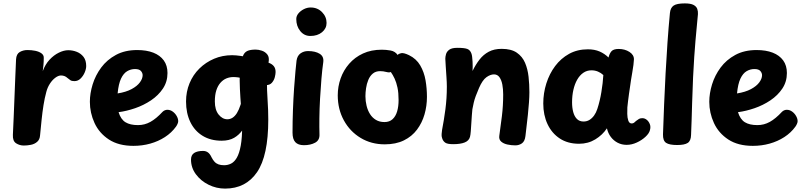

<svg xmlns="http://www.w3.org/2000/svg" viewBox="-20 -842 4721 1128"><path d="M120.1 13Q95.3 13 74.6 -0.2Q53.9 -13.4 55.7 -50Q57.9 -96.6 60.4 -153.6Q62.9 -210.7 65.1 -270.7Q67.3 -330.7 69.8 -387.9Q72.3 -445.1 74.3 -493Q76.1 -524.9 96.2 -536.4Q116.3 -548 141.1 -548Q165.6 -548 187.4 -543.5Q209.3 -539 223.7 -528.6Q238.1 -518.1 237.1 -501Q237.1 -489.3 236.6 -480Q236.1 -470.7 235.1 -458.5Q234.1 -446.3 231.1 -424Q245.8 -464 271 -491.1Q296.2 -518.2 325.7 -532.6Q355.2 -547 380.7 -547Q407.1 -547 431.3 -537.4Q455.4 -527.8 470.9 -507.6Q486.4 -487.3 486.4 -454.4Q486.4 -437 477.6 -416.3Q468.8 -395.6 453.3 -380.5Q437.9 -365.4 417.3 -365.4Q401.6 -365.4 394.1 -370.4Q386.6 -375.4 376.1 -384Q368.3 -391.4 358.9 -395Q349.4 -398.6 338.2 -398.6Q323.1 -398.6 305.4 -385.6Q287.7 -372.7 273.3 -350.6Q259 -328.6 252.1 -302Q242.1 -265.2 235.6 -224.2Q229.1 -183.2 224.5 -138.9Q219.9 -94.6 215.4 -47Q213.7 -21.8 198.1 -8.6Q182.6 4.7 161.4 8.8Q140.2 13 120.1 13Z M508 -244Q508 -293 524.3 -346.2Q540.7 -399.3 574.4 -445Q608.2 -490.7 661 -519.3Q713.8 -548 785.9 -548Q840.9 -548 880.6 -532.6Q920.3 -517.1 942.2 -487.1Q964 -457 964 -413Q964 -362 937.3 -321.8Q910.6 -281.7 867.4 -252.6Q824.2 -223.6 773.9 -206.3Q723.6 -189 676.6 -183Q689.8 -140.6 717.2 -123.8Q744.7 -107 790.7 -107Q829.7 -107 863.8 -126Q898 -145 935 -185Q941 -191 948.5 -194Q956 -197 963 -197Q980.4 -197 995 -186.3Q1009.6 -175.6 1018.3 -159.9Q1027 -144.3 1027 -130Q1027 -123 1023 -114Q1019 -105 1014 -98Q988 -62 948.9 -36.7Q909.9 -11.4 862.8 1.7Q815.8 14.9 763.9 14.9Q676.8 14.9 619.8 -22.4Q562.9 -59.7 535.4 -119.3Q508 -179 508 -244ZM671 -293.1Q720.7 -301 753.2 -318.6Q785.8 -336.1 801.9 -358.1Q818 -380.1 818 -400.1Q818 -413.4 808 -424.9Q798 -436.4 773 -436.4Q748.7 -436.4 727.1 -423.7Q705.6 -411 691 -380.1Q676.4 -349.2 671 -293.1Z M1561.6 -472.1Q1579.6 -465.1 1589.3 -452.3Q1599.1 -439.6 1599.1 -419Q1599.1 -407 1594.6 -388.8Q1590.1 -370.7 1577.7 -356.2Q1565.3 -341.8 1542.2 -341.8Q1528.1 -341.8 1509.3 -349.2Q1490.4 -356.6 1482.4 -359.6Q1442.7 -373.3 1409.9 -381.3Q1377.2 -389.3 1351.2 -389.3Q1329.2 -389.3 1309.7 -381.2Q1290.2 -373 1274.8 -355.4Q1259.4 -337.8 1250.8 -310.9Q1242.2 -284 1242.2 -245.8Q1242.2 -196.7 1264.4 -169Q1286.7 -141.3 1315.6 -141.3Q1349.2 -141.3 1372 -177.9Q1394.8 -214.6 1410.8 -296.6L1440.8 -146Q1425.8 -109 1405.6 -79.3Q1385.3 -49.7 1355.7 -32.5Q1326.1 -15.3 1282.1 -15.3Q1217.6 -15.3 1170.6 -44Q1123.6 -72.7 1098.3 -124.8Q1073 -177 1073 -246Q1073 -303 1093.5 -352.8Q1114 -402.6 1151.4 -439.3Q1188.8 -476.1 1237.8 -496.9Q1286.8 -517.7 1343.8 -517.7Q1365.8 -517.7 1395.7 -513.2Q1425.7 -508.8 1457.3 -501.8Q1489 -494.9 1516.6 -487.2Q1544.2 -479.6 1561.6 -472.1ZM1393.1 -453.3Q1399.2 -492 1407.2 -512.9Q1415.1 -533.9 1432.5 -542.3Q1449.9 -550.7 1482.1 -550.7Q1498.8 -550.7 1518.5 -544.2Q1538.2 -537.7 1550.8 -521.5Q1563.4 -505.3 1557.8 -475.1Q1556.2 -464.4 1553.6 -445.1Q1551 -425.8 1549.6 -405.4Q1548.1 -385 1548.1 -368Q1548.1 -311 1552.1 -253.5Q1556.1 -196 1556.1 -139Q1556.1 73.1 1490.1 169.6Q1424 266 1302.2 266Q1251.1 266 1205.3 243.3Q1159.6 220.7 1130.9 181.9Q1102.2 143.2 1102.2 95.9Q1102.2 68.8 1120.7 56.7Q1139.2 44.7 1173 44.7Q1189.8 44.7 1201.8 53.6Q1213.9 62.4 1223.1 82.7Q1230.7 97.6 1240.2 108.1Q1249.8 118.7 1263.6 123.7Q1277.4 128.7 1296.6 128.7Q1318.3 128.7 1337.6 119.1Q1356.9 109.4 1371.4 84.3Q1386 59.2 1394.4 13.3Q1402.8 -32.6 1402.8 -105.1Q1402.8 -128.2 1399.4 -171.8Q1396 -215.3 1392.4 -267.1Q1388.9 -318.9 1388.1 -368.1Q1387.2 -417.3 1393.1 -453.3Z M1722.2 -486Q1726.6 -515.1 1745.8 -528.6Q1765 -542 1789.6 -542Q1832.8 -542 1858.3 -525.9Q1883.9 -509.9 1879.1 -476Q1873.1 -434.9 1868.4 -378.9Q1863.7 -323 1860.3 -262.3Q1856.9 -201.6 1856.3 -146.7Q1855.7 -91.8 1856.9 -53Q1858.7 -18.4 1831.4 -3.7Q1804.2 11 1765.6 11Q1731.7 11 1715.1 -6.7Q1698.6 -24.3 1698.6 -63Q1698.6 -129.2 1701.1 -196.5Q1703.6 -263.8 1707.7 -322.8Q1711.8 -381.8 1715.9 -424.7Q1720 -467.7 1722.2 -486ZM1720.6 -730Q1720.6 -747.9 1733.1 -763.1Q1745.7 -778.3 1765.1 -788.2Q1784.4 -798 1805.2 -798Q1845.2 -798 1871.9 -770.9Q1898.6 -743.8 1898.6 -707Q1898.6 -674.8 1871.9 -652.7Q1845.2 -630.7 1803.3 -630.7Q1767.2 -630.7 1743.9 -659.6Q1720.6 -688.4 1720.6 -730Z M2240.3 6Q2161.2 6 2098.6 -31.8Q2035.9 -69.6 2000.1 -135Q1964.3 -200.4 1964.3 -282Q1964.3 -333.4 1981.2 -381.3Q1998 -429.1 2031.3 -467.3Q2064.6 -505.6 2112.7 -527.8Q2160.8 -550 2223.3 -550Q2248.2 -550 2274.6 -545.3Q2301 -540.7 2316.3 -519Q2321.2 -526.3 2336.4 -529.6Q2351.6 -532.9 2382.6 -518.1Q2425.9 -497.1 2448.8 -457.8Q2471.7 -418.6 2480 -370.6Q2488.3 -322.7 2488.3 -273Q2488.3 -219.7 2474 -169.9Q2459.7 -120.2 2429.8 -80.3Q2399.9 -40.3 2352.8 -17.2Q2305.7 6 2240.3 6ZM2238.7 -124.9Q2268.2 -124.9 2286.4 -141.8Q2304.7 -158.7 2313.2 -187.7Q2321.7 -216.7 2321.7 -254Q2321.7 -296.9 2315.2 -327.4Q2308.7 -358 2298.4 -380Q2288.1 -402 2276.1 -419Q2267.1 -414.4 2249.4 -419.2Q2231.7 -424 2213.2 -424Q2187.2 -424 2170.2 -409.7Q2153.1 -395.3 2143.7 -372.3Q2134.2 -349.3 2130.6 -323.8Q2126.9 -298.3 2126.9 -277Q2126.9 -247.8 2133.7 -220.4Q2140.4 -193.1 2154 -171.6Q2167.6 -150.1 2188.8 -137.5Q2210 -124.9 2238.7 -124.9Z M3007.7 12Q2984.2 12 2961.4 7.1Q2938.7 2.2 2924.7 -9.9Q2910.7 -22 2913.2 -43Q2921.2 -99.1 2928.7 -160.1Q2936.2 -221 2936.2 -287Q2936.2 -318.7 2931.2 -345.3Q2926.1 -371.9 2914.3 -388.4Q2902.4 -405 2882.2 -405Q2861.1 -405 2837.8 -388.4Q2814.6 -371.9 2794.2 -325Q2782.4 -297.8 2774.9 -277.3Q2767.3 -256.8 2763.2 -238.6Q2759.1 -220.4 2755.2 -200Q2754 -189 2752.3 -166.8Q2750.6 -144.6 2749.1 -119Q2747.7 -93.4 2745.9 -71.2Q2744.2 -49 2741.2 -38Q2735.2 -15.2 2710.2 -5.1Q2685.1 5 2643.2 5Q2609.6 5 2597.2 -3Q2584.9 -11 2579.2 -25.1Q2576.9 -30.9 2575.4 -37.9Q2574 -45 2574.6 -55.3Q2575.2 -65.7 2577.2 -79Q2588.2 -135 2596.7 -199.5Q2605.2 -264 2605.2 -333Q2605.2 -357 2602.9 -390Q2600.7 -423 2598.7 -453Q2596.7 -483 2596.2 -497Q2596.2 -508.3 2600.3 -523.4Q2604.3 -538.6 2619.3 -549.8Q2634.2 -561 2667.2 -561Q2707 -561 2724.8 -554.7Q2742.6 -548.3 2749.9 -526.6Q2752.1 -520.9 2753.8 -508.2Q2755.6 -495.6 2756.3 -479.6Q2757 -463.7 2757 -449.3Q2757 -435 2756.2 -425Q2774.3 -462.6 2797.1 -491.9Q2819.8 -521.2 2851.4 -538.1Q2883 -555 2927.2 -555Q2983.6 -555 3016.2 -532.5Q3048.9 -510 3064.7 -473Q3080.4 -436 3085.3 -391Q3090.2 -346 3090.2 -300Q3090.2 -274.8 3087.7 -239.8Q3085.2 -204.9 3081.3 -167.7Q3077.4 -130.6 3073.3 -97.6Q3069.2 -64.6 3067 -43Q3063.4 -11.9 3046.4 0.1Q3029.3 12 3007.7 12Z M3171.7 -234Q3171.7 -294.6 3189.7 -351.6Q3207.7 -408.7 3241.4 -453.8Q3275.2 -499 3323.6 -525.7Q3372 -552.3 3433.6 -552.3Q3472.9 -552.3 3502.2 -539.7Q3531.6 -527.1 3555.1 -504.1Q3560.1 -526.1 3571.9 -540.3Q3583.8 -554.4 3614.6 -554.4Q3650.9 -554.4 3678.1 -536.9Q3705.3 -519.3 3704.3 -492.4Q3703.3 -465.3 3695 -418.7Q3686.7 -372 3680.7 -327Q3678.7 -313 3675.4 -291Q3672.2 -269 3669.7 -247.5Q3667.2 -226 3665.7 -211Q3664.9 -195.9 3665.2 -173.2Q3665.4 -150.6 3671.2 -133.6Q3677 -116.7 3691 -116.7Q3698.9 -116.7 3704.8 -120.8Q3710.7 -124.9 3717.1 -131.6Q3726.8 -139.4 3734.3 -143.6Q3741.9 -147.7 3754.2 -147.7Q3767.6 -147.7 3779.5 -138.3Q3791.4 -128.9 3797.7 -112.8Q3804 -96.7 3798.3 -77.2Q3793.7 -58.2 3772.1 -38.2Q3750.4 -18.1 3720.9 -4.6Q3691.4 9 3661.6 9Q3632.8 9 3608.8 -3.4Q3584.9 -15.8 3568.6 -37.5Q3552.2 -59.2 3545.7 -88.1Q3519.6 -48.8 3477.3 -23.1Q3435.1 2.6 3382 2.6Q3315.7 2.6 3268.8 -28.3Q3221.9 -59.2 3196.8 -112.6Q3171.7 -166 3171.7 -234ZM3340.9 -241.1Q3340.9 -209.2 3347.7 -183.7Q3354.6 -158.1 3369.4 -143.1Q3384.2 -128.1 3408.3 -128.1Q3427.8 -128.1 3443.1 -137.5Q3458.4 -146.9 3470.3 -163.4Q3482.2 -180 3489.3 -202Q3497 -225.4 3502.9 -250.4Q3508.9 -275.3 3513.1 -301.2Q3517.3 -327.1 3520.3 -352.3Q3523.3 -377.4 3524.6 -401.1Q3510.7 -414.1 3492.9 -421.5Q3475.1 -428.9 3454.7 -428.9Q3428 -428.9 3406.9 -414.3Q3385.8 -399.7 3371.1 -374Q3356.4 -348.3 3348.7 -314.3Q3340.9 -280.2 3340.9 -241.1Z M3915.8 -765.2Q3918.6 -796.1 3937.4 -809.1Q3956.2 -822 4003.2 -822Q4037.6 -822 4054.4 -813.1Q4071.3 -804.1 4076.4 -789.7Q4081.4 -775.2 4080.4 -759.2Q4078.4 -731.2 4072.3 -672.2Q4066.2 -613.1 4058.7 -508.1Q4051.2 -403 4046.2 -236Q4045.2 -183 4043.2 -134.8Q4041.2 -86.7 4040 -49.1Q4039.2 -14.7 4020.4 -2.3Q4001.6 10 3958.2 10Q3912.8 10 3893.4 -2.7Q3874.1 -15.4 3875.1 -53Q3878.1 -139.2 3881.7 -229.6Q3885.3 -319.9 3890.3 -410.8Q3895.3 -501.7 3901.4 -591.2Q3907.6 -680.7 3915.8 -765.2Z M4147 -244Q4147 -293 4163.3 -346.2Q4179.7 -399.3 4213.4 -445Q4247.2 -490.7 4300 -519.3Q4352.8 -548 4424.9 -548Q4479.9 -548 4519.6 -532.6Q4559.3 -517.1 4581.2 -487.1Q4603 -457 4603 -413Q4603 -362 4576.3 -321.8Q4549.6 -281.7 4506.4 -252.6Q4463.2 -223.6 4412.9 -206.3Q4362.6 -189 4315.6 -183Q4328.8 -140.6 4356.2 -123.8Q4383.7 -107 4429.7 -107Q4468.7 -107 4502.8 -126Q4537 -145 4574 -185Q4580 -191 4587.5 -194Q4595 -197 4602 -197Q4619.4 -197 4634 -186.3Q4648.6 -175.6 4657.3 -159.9Q4666 -144.3 4666 -130Q4666 -123 4662 -114Q4658 -105 4653 -98Q4627 -62 4587.9 -36.7Q4548.9 -11.4 4501.8 1.7Q4454.8 14.9 4402.9 14.9Q4315.8 14.9 4258.8 -22.4Q4201.9 -59.7 4174.4 -119.3Q4147 -179 4147 -244ZM4310 -293.1Q4359.7 -301 4392.2 -318.6Q4424.8 -336.1 4440.9 -358.1Q4457 -380.1 4457 -400.1Q4457 -413.4 4447 -424.9Q4437 -436.4 4412 -436.4Q4387.7 -436.4 4366.1 -423.7Q4344.6 -411 4330 -380.1Q4315.4 -349.2 4310 -293.1Z"/></svg>

Font: Playpen Sans Deva
Style: Regular
Weight: 400
Designer: Pooja Saxena, Gunjan Panchal, Laura Meseguer, Veronika Burian, José Scaglione
Foundry: TypeTogether
Version: Version 2.000